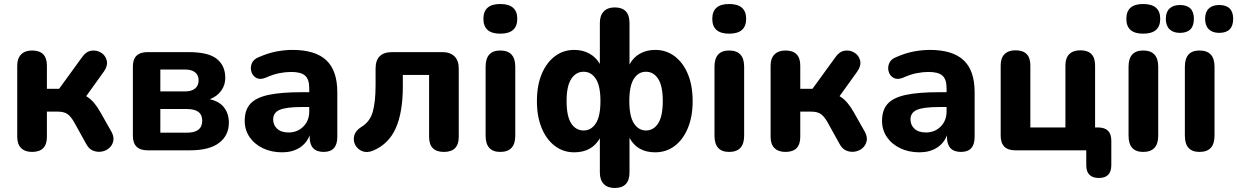

<svg xmlns="http://www.w3.org/2000/svg" viewBox="-20 -750 6173 958"><path d="M140 8Q105 8 85.5 -11Q66 -30 66 -67V-423Q66 -459 85.5 -478.5Q105 -498 140 -498Q214 -498 214 -423V-307H275L389 -464Q409 -493 435.5 -497Q462 -501 484 -487.5Q506 -474 512.5 -448.5Q519 -423 499 -394L410 -270Q431 -258 448.5 -237.5Q466 -217 481 -190L537 -91Q550 -66 545 -45Q540 -24 524 -10.5Q508 3 486.5 6.5Q465 10 444 1.5Q423 -7 410 -32L349 -142Q332 -171 315 -182Q298 -193 269 -193H214V-67Q214 8 140 8Z M780 -88H913Q989 -88 989 -148Q989 -206 913 -206H780ZM780 -294H905Q936 -294 953.5 -308.5Q971 -323 971 -349Q971 -375 953.5 -389Q936 -403 905 -403H780ZM716 0Q643 0 643 -73V-418Q643 -490 716 -490H921Q1020 -490 1062 -456Q1104 -422 1104 -362Q1104 -325 1083.5 -297Q1063 -269 1027 -255Q1075 -244 1098.5 -213Q1122 -182 1122 -138Q1122 -74 1073 -37Q1024 0 929 0Z M1388 10Q1334 10 1291.5 -10.5Q1249 -31 1225 -66.5Q1201 -102 1201 -147Q1201 -201 1229 -232Q1257 -263 1319.5 -276.5Q1382 -290 1487 -290H1523V-310Q1523 -354 1502.5 -372.5Q1482 -391 1433 -391Q1405 -391 1374 -385Q1343 -379 1305 -362Q1277 -351 1258.5 -361.5Q1240 -372 1234 -393Q1228 -414 1237 -435Q1246 -456 1274 -466Q1320 -486 1361.5 -493.5Q1403 -501 1439 -501Q1553 -501 1608 -449.5Q1663 -398 1663 -290V-67Q1663 8 1595 8Q1525 8 1525 -67V-75Q1510 -35 1474 -12.5Q1438 10 1388 10ZM1523 -216H1487Q1408 -216 1375.5 -202Q1343 -188 1343 -154Q1343 -126 1363 -107.5Q1383 -89 1420 -89Q1464 -89 1493.5 -118.5Q1523 -148 1523 -194Z M2195 8Q2121 8 2121 -67V-376H1990V-320Q1990 -190 1955 -111Q1920 -32 1843 1Q1812 14 1788 4.5Q1764 -5 1752.5 -27Q1741 -49 1747.5 -73.5Q1754 -98 1782 -116Q1826 -142 1840 -192.5Q1854 -243 1854 -325V-408Q1854 -490 1937 -490H2187Q2226 -490 2247.5 -469Q2269 -448 2269 -408V-67Q2269 8 2195 8Z M2476 8Q2403 8 2403 -73V-417Q2403 -498 2476 -498Q2551 -498 2551 -417V-73Q2551 8 2476 8ZM2476 -582Q2392 -582 2392 -656Q2392 -730 2476 -730Q2561 -730 2561 -656Q2561 -582 2476 -582Z M2892 -99Q2930 -99 2953 -134.5Q2976 -170 2976 -246Q2976 -321 2953 -356.5Q2930 -392 2892 -392Q2854 -392 2830.5 -356.5Q2807 -321 2807 -246Q2807 -170 2830 -134.5Q2853 -99 2892 -99ZM3203 -99Q3241 -99 3264 -134.5Q3287 -170 3287 -246Q3287 -321 3264 -356.5Q3241 -392 3203 -392Q3165 -392 3142.5 -356.5Q3120 -321 3120 -246Q3120 -170 3143 -134.5Q3166 -99 3203 -99ZM3047 188Q3012 188 2992.5 168Q2973 148 2973 110V-60Q2933 10 2845 10Q2791 10 2749 -21.5Q2707 -53 2683 -110.5Q2659 -168 2659 -245Q2659 -324 2683 -381Q2707 -438 2749 -469.5Q2791 -501 2845 -501Q2888 -501 2921 -482.5Q2954 -464 2973 -431V-635Q2973 -673 2992.5 -693Q3012 -713 3047 -713Q3121 -713 3121 -635V-428Q3139 -463 3172.5 -482Q3206 -501 3249 -501Q3304 -501 3346 -469.5Q3388 -438 3412 -381Q3436 -324 3436 -245Q3436 -168 3412 -110.5Q3388 -53 3346 -21.5Q3304 10 3249 10Q3160 10 3121 -62V110Q3121 188 3047 188Z M3618 8Q3545 8 3545 -73V-417Q3545 -498 3618 -498Q3693 -498 3693 -417V-73Q3693 8 3618 8ZM3618 -582Q3534 -582 3534 -656Q3534 -730 3618 -730Q3703 -730 3703 -656Q3703 -582 3618 -582Z M3899 8Q3864 8 3844.5 -11Q3825 -30 3825 -67V-423Q3825 -459 3844.5 -478.5Q3864 -498 3899 -498Q3973 -498 3973 -423V-307H4034L4148 -464Q4168 -493 4194.5 -497Q4221 -501 4243 -487.5Q4265 -474 4271.5 -448.5Q4278 -423 4258 -394L4169 -270Q4190 -258 4207.5 -237.5Q4225 -217 4240 -190L4296 -91Q4309 -66 4304 -45Q4299 -24 4283 -10.5Q4267 3 4245.5 6.5Q4224 10 4203 1.5Q4182 -7 4169 -32L4108 -142Q4091 -171 4074 -182Q4057 -193 4028 -193H3973V-67Q3973 8 3899 8Z M4568 10Q4514 10 4471.5 -10.5Q4429 -31 4405 -66.5Q4381 -102 4381 -147Q4381 -201 4409 -232Q4437 -263 4499.5 -276.5Q4562 -290 4667 -290H4703V-310Q4703 -354 4682.5 -372.5Q4662 -391 4613 -391Q4585 -391 4554 -385Q4523 -379 4485 -362Q4457 -351 4438.5 -361.5Q4420 -372 4414 -393Q4408 -414 4417 -435Q4426 -456 4454 -466Q4500 -486 4541.5 -493.5Q4583 -501 4619 -501Q4733 -501 4788 -449.5Q4843 -398 4843 -290V-67Q4843 8 4775 8Q4705 8 4705 -67V-75Q4690 -35 4654 -12.5Q4618 10 4568 10ZM4703 -216H4667Q4588 -216 4555.5 -202Q4523 -188 4523 -154Q4523 -126 4543 -107.5Q4563 -89 4600 -89Q4644 -89 4673.5 -118.5Q4703 -148 4703 -194Z M5463 138Q5400 138 5400 74V0H5046Q4973 0 4973 -73V-424Q4973 -461 4992.5 -480Q5012 -499 5047 -499Q5121 -499 5121 -424V-114H5296V-424Q5296 -461 5315.5 -480Q5335 -499 5370 -499Q5444 -499 5444 -424V-114H5459Q5525 -114 5525 -48V74Q5525 138 5463 138Z M5684 8Q5611 8 5611 -73V-417Q5611 -498 5684 -498Q5759 -498 5759 -417V-73Q5759 8 5684 8ZM5684 -582Q5600 -582 5600 -656Q5600 -730 5684 -730Q5769 -730 5769 -656Q5769 -582 5684 -582Z M5965 8Q5892 8 5892 -73V-417Q5892 -498 5965 -498Q6040 -498 6040 -417V-73Q6040 8 5965 8ZM6063 -586Q6030 -586 6011.5 -604Q5993 -622 5993 -656Q5993 -690 6011.5 -707.5Q6030 -725 6063 -725Q6133 -725 6133 -656Q6133 -586 6063 -586ZM5867 -586Q5834 -586 5815.5 -604Q5797 -622 5797 -656Q5797 -690 5815.5 -707.5Q5834 -725 5867 -725Q5937 -725 5937 -656Q5937 -586 5867 -586Z"/></svg>

Font: Chiron GoRound TC
Style: Bold
Weight: 700
Designer: Ryoko NISHIZUKA 西塚涼子 (kana, bopomofo & ideographs); Paul D. Hunt (Latin, Greek & Cyrillic); Sandoll Communications 산돌커뮤니
Foundry: Adobe
Version: Version 1.000;hotconv 1.1.1;makeotfexe 2.6.0